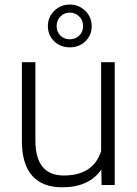

<svg xmlns="http://www.w3.org/2000/svg" viewBox="-20 -796 589 826"><path d="M416 -66.9Q363.3 9.8 247.6 9.8Q163.1 9.8 119.1 -39.3Q75.2 -88.4 74.2 -184.6V-528.3H132.3V-191.9Q132.3 -41 254.4 -41Q381.3 -41 415 -146V-528.3H473.6V0H417ZM186 -683.6Q186 -722.7 213.6 -749.5Q241.2 -776.4 280.3 -776.4Q318.8 -776.4 346.7 -749.5Q374.5 -722.7 374.5 -683.6Q374.5 -645 347.7 -618.7Q320.8 -592.3 280.3 -592.3Q239.7 -592.3 212.9 -618.7Q186 -645 186 -683.6ZM223.6 -683.6Q223.6 -659.2 239.7 -643.1Q255.9 -627 280.3 -627Q304.2 -627 320.8 -642.8Q337.4 -658.7 337.4 -683.6Q337.4 -709.5 320.3 -725.6Q303.2 -741.7 280.3 -741.7Q256.3 -741.7 240 -725.1Q223.6 -708.5 223.6 -683.6Z"/></svg>

Font: RobotoInd Light
Style: Regular
Weight: 300
Designer: Google
Version: Version 2.001151; 2014